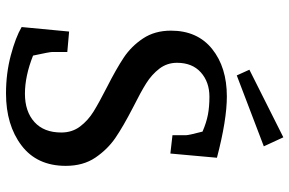

<svg xmlns="http://www.w3.org/2000/svg" viewBox="-182 -766 963 639"><g transform="rotate(90 299.5 -446.5)"><path d="M70 -37 85 -195 153 -189V-139Q153 -130 165 -75Q233 -48 292 -48Q351 -48 386 -79.5Q421 -111 421 -169Q421 -205 401 -231.5Q381 -258 351 -276.5Q321 -295 270 -321Q209 -352 171.5 -377Q134 -402 108 -441Q82 -480 82 -534Q82 -622 143 -671Q204 -720 301 -720Q379 -720 505 -687L491 -532L430 -539V-584Q430 -593 418 -639Q388 -652 361.5 -657Q335 -662 302 -662Q253 -662 221 -633.5Q189 -605 189 -554Q189 -521 208.5 -495.5Q228 -470 257.5 -451.5Q287 -433 337 -408Q401 -375 439 -349Q477 -323 504.5 -282.5Q532 -242 532 -184Q532 -88 464 -36.5Q396 15 291 15Q224 15 164 -1Q104 -17 70 -37ZM212 -795 437 -908 467 -843 231 -753Z"/></g></svg>

Font: Andada Pro Medium
Style: Regular
Weight: 500
Designer: Carolina Giovagnoli
Foundry: Huerta Tipografica
Version: Version 3.005; ttfautohint (v1.8.4)